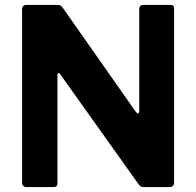

<svg xmlns="http://www.w3.org/2000/svg" viewBox="-20 -762 799 782"><path d="M565 -742C553 -742 547 -736 547 -724V-311C547 -304 545 -300 542 -300C539 -300 536 -303 532 -308L238 -727C229 -740 225 -742 209 -742H88C76 -742 70 -736 70 -723V-17C70 -6 77 0 90 0H194C209 0 214 -4 214 -15V-458C214 -465 218 -464 219 -464C221 -464 223 -463 225 -460L544 -12C552 -1 557 0 569 0H670C681 0 689 -7 689 -16V-727C689 -737 685 -742 676 -742Z"/></svg>

Font: Libre Franklin
Style: Bold
Weight: 700
Designer: Pablo Impallari, Rodrigo Fuenzalida
Foundry: Impallari Type
Version: Version 1.002; ttfautohint (v1.5)